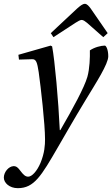

<svg xmlns="http://www.w3.org/2000/svg" viewBox="-25 -740 585 1002"><path d="M240 -567 254 -546 369 -621C381 -629 394 -636 401 -636C410 -636 419 -629 429 -621L514 -546L537 -567L448 -696C439 -708 429 -720 418 -720C406 -720 393 -709 378 -696ZM-5 187C-5 214 24 242 68 242C153 242 190 179 278 27C298 -7 358 -113 420 -215C477 -309 540 -406 540 -446C540 -481 529 -502 522 -502C503 -502 469 -494 444 -477C445 -442 443 -381 431 -339C415 -283 356 -175 290 -61H287C280 -214 261 -425 247 -498L239 -502L71 -454L74 -429L142 -431C164 -432 169 -415 177 -363C188 -285 210 -93 210 -13C210 17 208 58 186 111C168 153 142 182 122 182C107 182 96 171 81 151C69 135 61 127 46 127C20 128 -5 158 -5 187Z"/></svg>

Font: Heuristica
Style: Italic
Weight: 400
Italic angle: -13°
Version: Version 1.0.1